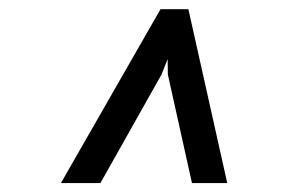

<svg xmlns="http://www.w3.org/2000/svg" viewBox="-20 -731 627 420"><path d="M199.7 -330.6H113.3L331.1 -710.9H392.1L477.1 -330.6H399.9L347.2 -567.9L346.7 -601.6L333 -567.4Z"/></svg>

Font: TypoPRO Roboto Mono
Style: Italic
Weight: 400
Designer: Google
Version: Version 2.000986; 2015; ttfautohint (v1.3)